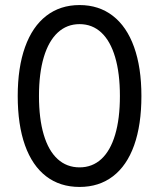

<svg xmlns="http://www.w3.org/2000/svg" viewBox="-20 -737 636 767"><path d="M50.8 -353.5Q50.8 -467.3 80.1 -549.1Q109.4 -630.9 165 -673.8Q220.7 -716.8 297.9 -716.8Q375 -716.8 430.7 -673.8Q486.3 -630.9 515.6 -549.1Q544.9 -467.3 544.9 -353.5Q544.9 -238.3 515.9 -156.7Q486.8 -75.2 431.2 -32.7Q375.5 9.8 297.9 9.8Q219.7 9.8 164.3 -32.7Q108.9 -75.2 79.8 -156.7Q50.8 -238.3 50.8 -353.5ZM459 -353.5Q459 -444.3 439.9 -508.8Q420.9 -573.2 384.8 -606.9Q348.6 -640.6 297.9 -640.6Q247.1 -640.6 210.7 -606.9Q174.3 -573.2 155 -508.8Q135.7 -444.3 135.7 -353.5Q135.7 -262.7 154.8 -198.7Q173.8 -134.8 210.2 -101.6Q246.6 -68.4 297.9 -68.4Q348.6 -68.4 384.8 -101.6Q420.9 -134.8 439.9 -198.7Q459 -262.7 459 -353.5Z"/></svg>

Font: Pretendard
Style: Regular
Weight: 400
Designer: Base glyphs from Inter by Rasmus Andersson; Hangeul glyphs from Noto Sans CJK(Source Han Sans) by Jang Soo-young and Kan
Foundry: Kil Hyung-jin
Version: Version 1.309